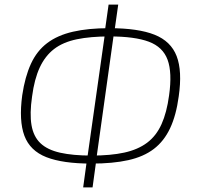

<svg xmlns="http://www.w3.org/2000/svg" viewBox="-20 -773 859 838"><path d="M457 -650Q583 -650 654.5 -621.5Q726 -593 751 -528Q776 -463 760 -352Q749 -270 722.5 -213.5Q696 -157 651.5 -123Q607 -89 540 -74Q473 -59 379 -59Q254 -59 182.5 -87Q111 -115 86.5 -180.5Q62 -246 77 -357Q89 -438 115 -494.5Q141 -551 186 -585Q231 -619 298 -634.5Q365 -650 457 -650ZM458 -614Q375 -614 315 -601.5Q255 -589 216 -559Q177 -529 153.5 -478.5Q130 -428 120 -352Q109 -277 117.5 -227Q126 -177 156.5 -148Q187 -119 242.5 -106.5Q298 -94 380 -94Q463 -94 522.5 -107Q582 -120 622 -150Q662 -180 685 -231Q708 -282 718 -357Q732 -456 711.5 -512Q691 -568 629.5 -591Q568 -614 458 -614ZM496 -753 480 -640 477 -626 401 -83 400 -72 384 45H343L359 -72L361 -83L438 -626V-640L454 -753Z"/></svg>

Font: Exo 2 ExtraLight
Style: Italic
Weight: 250
Italic angle: -8°
Designer: Natanael Gama
Foundry: Natanael Gama
Version: Version 2.010